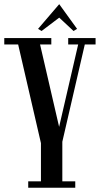

<svg xmlns="http://www.w3.org/2000/svg" viewBox="-34 -878 467 898"><path d="M310 -733 326.5 -743 243 -858.5 144 -743 160.5 -733 243 -795.5ZM413 -670V-700H285V-670H331.6L242.5 -284.6L153.4 -670H206V-700H-14V-670H50.9L157.5 -208.5V-30H98V0H318V-30H257.5V-215L362.6 -670Z"/></svg>

Font: Picaflor 12 pt
Style: Regular
Weight: 400
Designer: Ariel Martín Pérez
Foundry: Tunera Type Foundry
Version: Version 1.000;hotconv 1.0.109;makeotfexe 2.5.65596